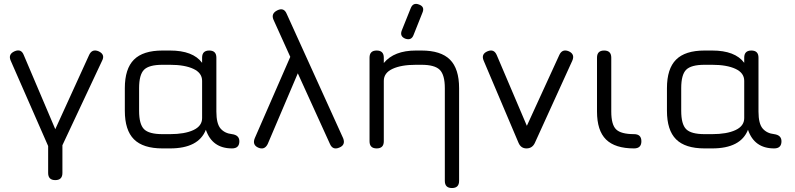

<svg xmlns="http://www.w3.org/2000/svg" viewBox="-20 -749 4010 969"><path d="M223 124V-12L34 -443Q20 -475 53 -490Q87 -505 100 -471L259 -97L430 -472Q445 -504 478 -490Q512 -474 495 -442L295 -16V124Q295 160 259 160Q223 160 223 124Z M610 -190V-304Q610 -402 656 -448Q702 -494 800 -494H838Q954 -494 1000 -432V-458Q1000 -494 1036 -494Q1072 -494 1072 -458V-186Q1072 -125 1093 -100.5Q1114 -76 1151 -72Q1188 -67 1188 -36Q1188 0 1151 0Q1051 0 1019 -94Q982 0 838 0H800Q702 0 656 -46Q610 -92 610 -190ZM682 -190Q682 -122 707 -97Q732 -72 800 -72H838Q912 -72 956 -92.5Q1000 -113 1000 -153V-341Q1000 -381 956 -401.5Q912 -422 838 -422H800Q732 -422 707 -397Q682 -372 682 -304Z M1360 -650Q1347 -681 1380 -697Q1413 -713 1427 -679L1712 -51Q1725 -17 1692 -4Q1659 10 1645 -23L1483 -379L1331 -22Q1315 10 1283 -4Q1252 -18 1266 -52L1445 -462Z M2025 -554Q1996 -566 2008 -596L2053 -708Q2065 -738 2095 -726Q2125 -715 2112 -685L2067 -572Q2056 -543 2025 -554ZM1917 -36Q1917 0 1881 0Q1845 0 1845 -36V-458Q1845 -494 1881 -494Q1917 -494 1917 -458V-431Q1969 -494 2079 -494H2107Q2205 -494 2251 -448Q2297 -402 2297 -304V164Q2297 200 2261 200Q2225 200 2225 164V-304Q2225 -371 2199.5 -396.5Q2174 -422 2107 -422H2079Q2005 -422 1961 -401.5Q1917 -381 1917 -341Z M2679 -27Q2666 0 2637 0Q2609 0 2597 -28L2421 -443Q2407 -476 2440 -490Q2473 -504 2487 -471L2639 -114L2803 -472Q2818 -504 2851 -490Q2883 -475 2868 -442Z M3180 0Q3084 0 3038.5 -45Q2993 -90 2993 -186V-458Q2993 -494 3029 -494Q3065 -494 3065 -458V-186Q3065 -120 3089.5 -96Q3114 -72 3180 -72Q3217 -72 3217 -36Q3217 0 3180 0Z M3346 -190V-304Q3346 -402 3392 -448Q3438 -494 3536 -494H3574Q3690 -494 3736 -432V-458Q3736 -494 3772 -494Q3808 -494 3808 -458V-186Q3808 -125 3829 -100.5Q3850 -76 3887 -72Q3924 -67 3924 -36Q3924 0 3887 0Q3787 0 3755 -94Q3718 0 3574 0H3536Q3438 0 3392 -46Q3346 -92 3346 -190ZM3418 -190Q3418 -122 3443 -97Q3468 -72 3536 -72H3574Q3648 -72 3692 -92.5Q3736 -113 3736 -153V-341Q3736 -381 3692 -401.5Q3648 -422 3574 -422H3536Q3468 -422 3443 -397Q3418 -372 3418 -304Z"/></svg>

Font: Jura SemiBold
Style: Regular
Weight: 600
Designer: Daniel Johnson, Alexei Vanyashin
Foundry: Daniel Johnson
Version: Version 5.103